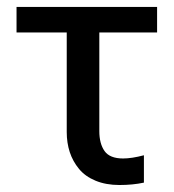

<svg xmlns="http://www.w3.org/2000/svg" viewBox="-20 -525 503 555"><path d="M172.9 -143.1V-431.2H27.8V-504.9H434.1V-431.2H267.1V-146Q267.1 -109.9 282.2 -88.4Q297.4 -66.9 335.9 -66.9Q360.8 -66.9 396 -76.2V2.9Q363.8 9.8 325.2 9.8Q286.1 9.8 256.1 -2.7Q226.1 -15.1 208.3 -36.9Q190.4 -58.6 181.6 -85.4Q172.9 -112.3 172.9 -143.1Z"/></svg>

Font: LT Superior Med
Style: Regular
Weight: 500
Designer: Daniel Lyons
Foundry: LyonsType
Version: Version 1.000